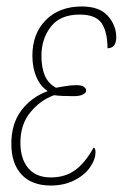

<svg xmlns="http://www.w3.org/2000/svg" viewBox="-20 -563 385 593"><path d="M15 -119Q15 -181 46 -222Q77 -263 126 -281V-283Q105 -296 92.5 -325Q80 -354 80 -391Q80 -459 121.5 -501Q163 -543 233 -543Q287 -543 313 -514Q339 -485 339 -448Q339 -414 312 -414Q312 -464 294 -491Q276 -518 226 -518Q166 -518 137 -480.5Q108 -443 108 -391Q108 -354 118.5 -329.5Q129 -305 153 -292Q160 -293 179 -296.5Q198 -300 216 -300Q232 -300 239 -295Q246 -290 246 -283Q246 -276 236 -271Q226 -266 207 -266Q168 -266 147 -269Q105 -254 74 -216.5Q43 -179 43 -122Q43 -73 67 -44Q91 -15 137 -15Q181 -15 212 -37.5Q243 -60 269 -107Q272 -107 273.5 -102.5Q275 -98 275 -94Q275 -70 257.5 -45.5Q240 -21 208.5 -5.5Q177 10 137 10Q78 10 46.5 -24Q15 -58 15 -119Z"/></svg>

Font: Noto Serif CondThin
Style: Italic
Weight: 250
Width: 3
Italic angle: -12°
Designer: Monotype Design Team
Foundry: Monotype Imaging Inc.
Version: Version 1.001